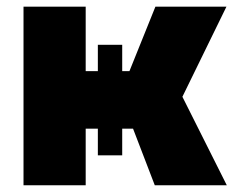

<svg xmlns="http://www.w3.org/2000/svg" viewBox="-20 -550 693 570"><path d="M49.8 -530.3H234.4V-338.9H270.5V-417H342.8V-338.9H364.3L441.4 -530.3H652.3L521.5 -262.7L653.3 0H439.5L375 -168H342.8V-88.9H270.5V-168H234.4V0H49.8Z"/></svg>

Font: Pretendard JP Black
Style: Regular
Weight: 900
Designer: Base glyphs from Inter by Rasmus Andersson; Hangeul glyphs from Noto Sans CJK(Source Han Sans) by Jang Soo-young and Kan
Foundry: Kil Hyung-jin
Version: Version 1.309